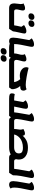

<svg xmlns="http://www.w3.org/2000/svg" viewBox="2498 -3326 1124 6161"><g transform="rotate(90 3060.5 -245.0)"><path d="M722 -595Q681 -595 657 -616Q633 -637 633 -672Q633 -723 667 -755Q701 -787 754 -787Q795 -787 819.5 -765.5Q844 -744 844 -709Q844 -658 809.5 -626.5Q775 -595 722 -595ZM496 -595Q455 -595 431 -616Q407 -637 407 -672Q407 -723 441 -755Q475 -787 528 -787Q569 -787 593.5 -765.5Q618 -744 618 -709Q618 -658 583.5 -626.5Q549 -595 496 -595ZM247 25Q165 25 127 -15Q89 -55 89 -147Q89 -189 99.5 -248.5Q110 -308 110 -343Q110 -409 89 -438Q183 -487 244 -487Q283 -487 299.5 -468.5Q316 -450 316 -413Q316 -381 298.5 -312Q281 -243 281 -209Q281 -171 297 -153.5Q313 -136 348 -136H792Q801 -207 839 -368L783 -454Q890 -529 979 -529Q1055 -529 1055 -464Q1055 -434 1024 -302Q993 -170 985 -97L905 25Z M1297 25Q1187 25 1187 -107Q1187 -151 1199 -233.5Q1211 -316 1236 -453Q1261 -590 1266 -622L1210 -702Q1311 -775 1402 -775Q1445 -775 1463.5 -758Q1482 -741 1482 -704Q1482 -667 1460 -569Q1438 -471 1415.5 -350.5Q1393 -230 1393 -138V-136H1573Q1605 -136 1592 -55Q1579 25 1547 25H1508Q1442 25 1379 6Q1340 25 1297 25Z M1548 25Q1516 25 1529 -56Q1542 -136 1574 -136H1694V-138Q1694 -193 1716 -271.5Q1738 -350 1738 -391Q1738 -452 1717 -481Q1812 -530 1880 -530Q1952 -530 1952 -459Q1952 -423 1926.5 -334Q1901 -245 1901 -208Q1901 -136 1968 -136H2054Q2086 -136 2073 -55Q2060 25 2028 25H1926Q1857 25 1839 -27H1831L1797 25ZM1838 297Q1797 297 1773 276Q1749 255 1749 220Q1749 169 1783 137Q1817 105 1870 105Q1911 105 1935.5 126.5Q1960 148 1960 183Q1960 234 1925.5 265.5Q1891 297 1838 297ZM1612 297Q1571 297 1547 276Q1523 255 1523 220Q1523 169 1557 137Q1591 105 1644 105Q1685 105 1709.5 126.5Q1734 148 1734 183Q1734 234 1699.5 265.5Q1665 297 1612 297Z M2029 25Q1997 25 2010 -56Q2023 -136 2055 -136H2614Q2597 -247 2518 -332Q2476 -318 2404 -318Q2290 -318 2213 -378Q2136 -438 2136 -527Q2136 -559 2155 -600Q2282 -566 2446 -537Q2610 -508 2705 -508Q2801 -508 2842 -538Q2868 -507 2877.5 -487.5Q2887 -468 2887 -436Q2887 -378 2853.5 -354Q2820 -330 2738 -330Q2795 -272 2820.5 -196Q2846 -120 2842 -60L2787 25Z M3152 25Q3048 25 3011.5 6Q2975 -13 2975 -66Q2975 -118 2999 -155Q3080 -136 3190 -136H3203Q3212 -188 3230 -289Q3248 -390 3254 -428L3198 -508Q3299 -581 3389 -581Q3432 -581 3451 -564Q3470 -547 3470 -510Q3470 -480 3458.5 -423Q3447 -366 3428 -282.5Q3409 -199 3399 -136H3584Q3587 -178 3600 -258.5Q3613 -339 3636 -468Q3659 -597 3663 -622L3607 -702Q3708 -775 3798 -775Q3841 -775 3860 -758Q3879 -741 3879 -704Q3879 -668 3844 -506Q3809 -344 3798 -230Q3797 -223 3797 -210Q3797 -136 3863 -136H3984Q4016 -136 4003 -55Q3990 25 3958 25H3839Q3770 25 3752 -27H3737L3697 25Z M4721 -418Q4622 -418 4541 -391Q4460 -364 4411 -321Q4362 -278 4333 -231Q4304 -184 4295 -136H4708Q4790 -136 4846 -173Q4902 -210 4902 -289Q4902 -330 4886.5 -357Q4871 -384 4842.5 -396.5Q4814 -409 4786 -413.5Q4758 -418 4721 -418ZM3959 25Q3927 25 3940 -56Q3953 -136 3985 -136H4119Q4119 -193 4129.5 -249.5Q4140 -306 4140 -332Q4140 -387 4119 -434Q4209 -483 4262 -483Q4301 -483 4317 -464Q4333 -445 4333 -408Q4401 -488 4493 -533.5Q4585 -579 4721 -579Q4895 -579 4997 -501.5Q5099 -424 5099 -289Q5099 -247 5088 -208Q5088 -136 5155 -136H5256Q5288 -136 5275 -55Q5262 25 5230 25H5041Q4960 25 4936 -27Q4837 25 4708 25Z M5231 25Q5199 25 5212 -56Q5225 -136 5257 -136H5397Q5400 -178 5413 -258.5Q5426 -339 5449 -468Q5472 -597 5476 -622L5420 -702Q5521 -775 5611 -775Q5654 -775 5673 -758Q5692 -741 5692 -704Q5692 -668 5670 -572.5Q5648 -477 5626 -347Q5604 -217 5604 -98L5525 25Z M5902 25Q5792 25 5792 -107Q5792 -151 5804 -233.5Q5816 -316 5841 -453Q5866 -590 5871 -622L5815 -702Q5916 -775 6007 -775Q6050 -775 6068.5 -758Q6087 -741 6087 -704Q6087 -667 6065 -569Q6043 -471 6020.5 -350.5Q5998 -230 5998 -138Q5998 -88 6004.5 -67Q6011 -46 6029 -24Q5974 25 5902 25Z"/></g></svg>

Font: Lemonada
Style: Bold
Weight: 700
Designer: Mohamed Gaber (Arabic), Eduardo Tunni (Latin)
Foundry: Kief Type Foundry
Version: Version 4.004